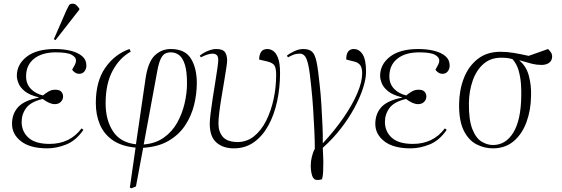

<svg xmlns="http://www.w3.org/2000/svg" viewBox="-20 -788 3037 1038"><path d="M236 14Q143 14 94 -24Q45 -62 45 -118Q45 -173 78 -209Q111 -245 189 -260V-262Q140 -274 114.5 -294.5Q89 -315 80 -338Q71 -361 71 -378Q71 -440 124.5 -481.5Q178 -523 278 -523Q324 -523 362.5 -513.5Q401 -504 424 -484.5Q447 -465 447 -434Q447 -415 436.5 -402Q426 -389 409 -389Q396 -389 386 -395.5Q376 -402 370 -411Q379 -427 385 -438.5Q391 -450 391 -461Q391 -479 367 -492Q343 -505 282 -505Q207 -505 164 -470.5Q121 -436 121 -375Q121 -335 146 -308.5Q171 -282 212 -272Q229 -286 244.5 -294.5Q260 -303 279 -303Q301 -303 311 -292.5Q321 -282 321 -266Q321 -250 309 -237.5Q297 -225 276 -225Q248 -225 211 -253Q147 -238 122 -204.5Q97 -171 97 -129Q97 -77 134 -43.5Q171 -10 248 -10Q358 -10 421 -94L431 -86Q391 -28 338.5 -7Q286 14 236 14ZM280 -571 271 -576 339 -732Q348 -751 353 -759.5Q358 -768 373 -768Q384 -768 392 -761Q400 -754 409 -741V-736Z M691 230 682 226 713 10Q637 3 589.5 -30Q542 -63 520 -115Q498 -167 498 -231Q498 -348 549 -421.5Q600 -495 680 -523L687 -509Q626 -475 588.5 -405Q551 -335 551 -229Q551 -139 591 -78Q631 -17 715 -8L767 -364Q780 -453 816.5 -488Q853 -523 903 -523Q980 -523 1012 -471.5Q1044 -420 1044 -339Q1044 -281 1029.5 -221.5Q1015 -162 981.5 -111Q948 -60 892 -27Q836 6 754 11L715 220ZM757 -7Q820 -12 865 -43.5Q910 -75 937.5 -124Q965 -173 978 -229Q991 -285 991 -337Q991 -402 979.5 -438.5Q968 -475 948.5 -490Q929 -505 903 -505Q887 -505 873.5 -498.5Q860 -492 849.5 -471Q839 -450 831 -408Z M1244 14Q1186 14 1150 -17.5Q1114 -49 1114 -119Q1114 -138 1118.5 -175Q1123 -212 1130 -257Q1137 -302 1144 -345Q1151 -388 1155.5 -420.5Q1160 -453 1160 -463Q1160 -483 1151.5 -490.5Q1143 -498 1129 -498Q1116 -498 1099.5 -492.5Q1083 -487 1066 -478L1060 -487Q1081 -504 1105.5 -513.5Q1130 -523 1148 -523Q1184 -523 1196 -506.5Q1208 -490 1208 -460Q1208 -451 1203.5 -421Q1199 -391 1192 -349Q1185 -307 1177.5 -262.5Q1170 -218 1165.5 -180Q1161 -142 1161 -119Q1161 -76 1184.5 -48.5Q1208 -21 1263 -20Q1314 -20 1353 -51Q1392 -82 1418.5 -134.5Q1445 -187 1459 -251.5Q1473 -316 1473 -383Q1473 -421 1463 -435Q1453 -449 1424 -456L1381 -466Q1381 -490 1391 -506.5Q1401 -523 1426 -523Q1441 -523 1456.5 -513Q1472 -503 1483 -475Q1494 -447 1494 -393Q1494 -313 1478 -239.5Q1462 -166 1430.5 -109Q1399 -52 1352.5 -19Q1306 14 1244 14Z M1695 185Q1675 185 1667.5 161.5Q1660 138 1660 107Q1660 83 1666.5 57.5Q1673 32 1682 16Q1682 -25 1679.5 -80Q1677 -135 1673 -198Q1669 -261 1662 -325Q1655 -398 1647 -435Q1639 -472 1628 -485Q1617 -498 1601 -498Q1582 -498 1566.5 -492Q1551 -486 1537 -478L1531 -487Q1542 -497 1568.5 -510Q1595 -523 1620 -523Q1651 -523 1667 -508.5Q1683 -494 1691.5 -453Q1700 -412 1708 -332Q1714 -280 1717.5 -221Q1721 -162 1723.5 -107.5Q1726 -53 1725 -13Q1790 -83 1838 -153Q1886 -223 1912 -284.5Q1938 -346 1938 -391Q1938 -421 1927.5 -435.5Q1917 -450 1896 -455L1852 -466Q1851 -523 1893 -523Q1922 -523 1940.5 -494Q1959 -465 1959 -399Q1959 -362 1942.5 -311Q1926 -260 1895 -203Q1864 -146 1821 -91Q1778 -36 1725 11Q1726 36 1727 55Q1728 74 1728 86Q1728 117 1727 140Q1726 163 1721 181Q1711 184 1704.5 184.5Q1698 185 1695 185Z M2200 14Q2107 14 2058 -24Q2009 -62 2009 -118Q2009 -173 2042 -209Q2075 -245 2153 -260V-262Q2104 -274 2078.5 -294.5Q2053 -315 2044 -338Q2035 -361 2035 -378Q2035 -440 2088.5 -481.5Q2142 -523 2242 -523Q2288 -523 2326.5 -513.5Q2365 -504 2388 -484.5Q2411 -465 2411 -434Q2411 -415 2400.5 -402Q2390 -389 2373 -389Q2360 -389 2350 -395.5Q2340 -402 2334 -411Q2343 -427 2349 -438.5Q2355 -450 2355 -461Q2355 -479 2331 -492Q2307 -505 2246 -505Q2171 -505 2128 -470.5Q2085 -436 2085 -375Q2085 -335 2110 -308.5Q2135 -282 2176 -272Q2193 -286 2208.5 -294.5Q2224 -303 2243 -303Q2265 -303 2275 -292.5Q2285 -282 2285 -266Q2285 -250 2273 -237.5Q2261 -225 2240 -225Q2212 -225 2175 -253Q2111 -238 2086 -204.5Q2061 -171 2061 -129Q2061 -77 2098 -43.5Q2135 -10 2212 -10Q2322 -10 2385 -94L2395 -86Q2355 -28 2302.5 -7Q2250 14 2200 14Z M2644 14Q2599 14 2556.5 -7.5Q2514 -29 2487.5 -81.5Q2461 -134 2462 -226Q2463 -302 2488 -366Q2513 -430 2562.5 -469Q2612 -508 2686 -508Q2722 -508 2757.5 -502Q2793 -496 2838 -486L2943 -523Q2953 -513 2959 -504Q2965 -495 2965 -481Q2964 -459 2948 -448Q2932 -437 2908 -437Q2881 -437 2857 -443Q2833 -449 2789 -462V-460Q2826 -429 2839.5 -377Q2853 -325 2851 -269Q2850 -193 2826.5 -128.5Q2803 -64 2757.5 -25Q2712 14 2644 14ZM2645 -4Q2714 -4 2755 -71Q2796 -138 2798 -266Q2799 -296 2796.5 -333Q2794 -370 2784 -406Q2774 -442 2751 -468Q2734 -473 2721 -474.5Q2708 -476 2689 -476Q2632 -476 2593.5 -442Q2555 -408 2535.5 -352Q2516 -296 2515 -231Q2514 -140 2533.5 -90.5Q2553 -41 2583.5 -22.5Q2614 -4 2645 -4Z"/></svg>

Font: Display Extralight
Style: Italic
Weight: 200
Italic angle: -2°
Designer: Latin by Veronika Burian and Jose Scaglione. Greek by Irene Vlachou. Cyrillic by Vera Evstafieva
Foundry: TypeTogether
Version: Version 3.002